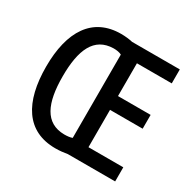

<svg xmlns="http://www.w3.org/2000/svg" viewBox="-159 -887 1067 1060"><g transform="rotate(30 374.0 -357.5)"><path d="M321 -722C140 -722 52 -584 52 -359C52 -133 137 7 321 7C349 7 374 4 397 0H699V-90H477V-328H685V-416H477V-625H699V-714H395C373 -719 348 -722 321 -722ZM325 -632C345 -632 363 -629 376 -622V-91C363 -86 345 -84 326 -84C203 -85 158 -188 158 -358C158 -526 202 -630 325 -632Z"/></g></svg>

Font: Noto Sans Armenian Condensed Medium
Style: Regular
Weight: 500
Width: 3
Designer: Monotype Design Team
Foundry: Monotype Imaging Inc.
Version: Version 2.008